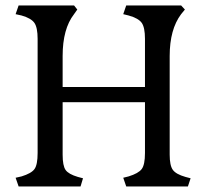

<svg xmlns="http://www.w3.org/2000/svg" viewBox="-20 -670 745 690"><path d="M269.5 0 278.3 -29.3 259.8 -34.2Q226.6 -43.9 215.8 -59.1Q205.1 -74.2 205.1 -114.3V-302.7H501V-120.1Q501 -78.1 489.3 -62.5Q477.5 -46.9 442.4 -36.1L422.9 -31.2L433.6 0H655.3L665 -29.3L646.5 -34.2Q612.3 -43.9 601.1 -59.6Q589.8 -75.2 589.8 -114.3V-468.8Q589.8 -564.5 630.9 -619.1L644.5 -635.7L630.9 -650.4H433.6L422.9 -619.1L442.4 -614.3Q477.5 -604.5 489.3 -587.9Q501 -571.3 501 -530.3V-357.4H205.1V-468.8Q205.1 -566.4 246.1 -619.1L257.8 -635.7L246.1 -650.4H46.9L36.1 -619.1L57.6 -614.3Q91.8 -604.5 103.5 -587.9Q115.2 -571.3 115.2 -530.3V-120.1Q115.2 -78.1 104 -62.5Q92.8 -46.9 57.6 -36.1L36.1 -31.2L46.9 0Z"/></svg>

Font: Kurale
Style: Regular
Weight: 400
Version: 1.0; ttfautohint (v1.3)